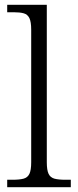

<svg xmlns="http://www.w3.org/2000/svg" viewBox="-20 -780 325 800"><path d="M10 0V-31H32Q61 -31 78 -35.5Q95 -40 102.5 -55.5Q110 -71 110 -104V-656Q110 -689 102.5 -704.5Q95 -720 79 -724.5Q63 -729 37 -729H10V-760H175V-104Q175 -71 182.5 -55.5Q190 -40 207 -35.5Q224 -31 253 -31H275V0Z"/></svg>

Font: Noto Serif Hentaigana Light
Style: Regular
Weight: 300
Designer: Kazuhiro Yamada
Foundry: nipponia
Version: Version 1.000; ttfautohint (v1.8.4.7-5d5b)